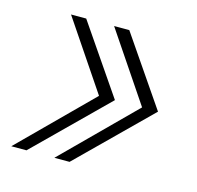

<svg xmlns="http://www.w3.org/2000/svg" viewBox="-76 -610 637 620"><g transform="rotate(15 242.5 -300.5)"><path d="M12.2 -70.3 243.7 -300.8 88.4 -531.2H139.2L296.9 -300.8L63 -70.3ZM156.2 -70.3 387.7 -300.8 232.4 -531.2H283.2L440.9 -300.8L207 -70.3Z"/></g></svg>

Font: Inter Extra Light
Style: Italic
Weight: 200
Italic angle: -9.39999°
Designer: Rasmus Andersson
Foundry: rsms
Version: Version 4.000;git-3c8e0fc